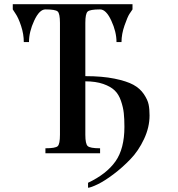

<svg xmlns="http://www.w3.org/2000/svg" viewBox="-20 -720 838 902"><path d="M393.6 162.1C402.7 161.5 418 155.9 439.5 145.5C460.9 135.1 485.5 119.5 513.2 98.6C540.9 77.8 567.4 54.2 592.8 27.8C618.2 1.5 639.5 -30.1 656.7 -66.9C674 -103.7 682.6 -140.6 682.6 -177.7C682.6 -197.3 681.2 -214.4 678.2 -229C675.3 -243.7 667.8 -259.9 655.8 -277.8C643.7 -295.7 627.3 -310.4 606.4 -321.8C585.6 -333.2 556 -342.8 517.6 -350.6C479.2 -358.4 433.6 -362.3 380.9 -362.3V-612.3C380.9 -641 384.4 -658.7 391.6 -665.5C398.8 -672.4 418.3 -675.8 450.2 -675.8C469.1 -675.8 486.7 -658.2 502.9 -623C519.2 -587.9 527.3 -554.4 527.3 -522.5H550.8C550.8 -547.2 555.5 -573.1 564.9 -600.1C574.4 -627.1 582 -645.2 587.9 -654.3C593.8 -663.4 598.6 -670.6 602.5 -675.8V-700.2H40V-675.8L52.7 -656.2C61.8 -643.2 70.6 -623.9 79.1 -598.1C87.6 -572.4 91.8 -547.2 91.8 -522.5H116.2C116.2 -554.4 124.3 -587.9 140.6 -623C156.9 -658.2 174.5 -675.8 193.4 -675.8C224.6 -675.8 243.8 -672.5 251 -666C258.1 -659.5 261.7 -641.6 261.7 -612.3V-86.9C261.7 -57.6 258.1 -39.7 251 -33.2C243.8 -26.7 224.6 -23.4 193.4 -23.4V0H450.2V-23.4H449.2C418.6 -23.4 399.6 -26.9 392.1 -33.7C384.6 -40.5 380.9 -58.3 380.9 -86.9V-337.9C413.4 -337.9 441.4 -333.8 464.8 -325.7C488.3 -317.5 506.3 -307.3 519 -294.9C531.7 -282.6 541.5 -266.3 548.3 -246.1C555.2 -225.9 559.6 -206.9 561.5 -189C563.5 -171.1 564.5 -149.4 564.5 -124C564.5 -55.7 550.5 -1.6 522.5 38.1C494.5 77.8 451.5 111.3 393.6 138.7Z"/></svg>

Font: TriodPostnaja
Style: Medium
Weight: 500
Version: 20110805; ttfautohint (v0.96) -l 8 -r 50 -G 200 -x 14 -w "G"